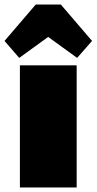

<svg xmlns="http://www.w3.org/2000/svg" viewBox="-36 -829 427 849"><path d="M303 -540V0H52V-540ZM-16 -648 122 -809H233L371 -648L305 -573L102 -720H252L49 -573Z"/></svg>

Font: Pathway Extreme 8pt Thin 12pt Black
Style: Regular
Weight: 900
Version: Version 1.001;gftools[0.9.26]